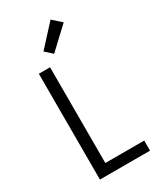

<svg xmlns="http://www.w3.org/2000/svg" viewBox="-239 -1069 979 1155"><g transform="rotate(-30 250.0 -491.0)"><path d="M96 0V-735H174V-70H444V0ZM236 -793 187 -837 320 -982 380 -928Z"/></g></svg>

Font: Zed Sans
Style: Regular
Weight: 400
Designer: Belleve Invis
Foundry: Belleve Invis
Version: Version 1.0.0; ttfautohint (v1.8.4)